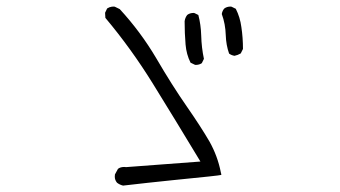

<svg xmlns="http://www.w3.org/2000/svg" viewBox="-20 -689 1040 588"><path d="M686.5 -668.9Q674.3 -668.9 666.5 -662.6Q660.6 -655.3 659.2 -646Q670.4 -615.7 671.4 -581.1Q672.4 -550.8 681.6 -524.9Q689 -519.5 698.2 -518.1Q708 -520 717.3 -525.4L724.1 -539.1Q724.1 -573.7 719.2 -606Q715.3 -636.2 702.1 -662.1L689 -668.5Q687.5 -668.9 686.5 -668.9ZM579.1 -490.2Q590.3 -490.2 598.1 -495.6L604.5 -508.8Q597.2 -543 596.2 -580.1Q595.2 -613.8 587.4 -643.1L575.7 -648.9Q574.2 -649.4 573.2 -649.4Q561 -649.4 553.2 -643.1Q546.9 -634.8 545.4 -624Q545.4 -586.9 548.3 -552.7Q550.8 -522.5 563.5 -497.1L576.7 -490.7Q578.1 -490.2 579.1 -490.2ZM657.7 -153.3Q657.7 -154.8 657.7 -155.3Q657.7 -156.7 656.2 -161.6Q646.5 -210.9 621.6 -255.4Q595.2 -300.8 551.3 -364Q507.3 -427.2 458.5 -510.7Q410.6 -591.8 346.7 -661.1L331.5 -668.5Q330.1 -668.9 327.9 -668.9Q325.7 -668.9 322.3 -668.5Q314.9 -667.5 308.1 -663.1L301.8 -649.9L302.7 -634.3Q381.8 -540 448 -433.1Q514.2 -326.2 593.8 -194.3L366.2 -177.2Q362.8 -177.7 360.4 -177.7Q348.6 -177.7 341.3 -171.9L332 -154.8Q331.5 -151.9 331.5 -147.9Q331.5 -137.7 338.4 -129.4Q346.7 -123 356.9 -120.6Q432.6 -129.4 508.8 -137.2Q653.3 -151.4 657.7 -153.3Z"/></svg>

Font: NaikaiFont
Style: ExtraLight
Weight: 200
Version: Version 1.89